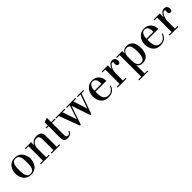

<svg xmlns="http://www.w3.org/2000/svg" viewBox="400 -2283 4162 4162"><g transform="rotate(-45 2481.5 -201.5)"><path d="M66 -328Q79 -373 103 -410Q129 -452 176 -476Q222 -502 287 -502Q352 -502 398 -476Q445 -452 471 -410Q495 -373 508 -328Q520 -286 520 -245Q520 -204 508 -162Q495 -117 471 -80Q445 -38 398 -14Q352 12 287 12Q222 12 176 -14Q129 -38 103 -80Q79 -117 66 -162Q54 -204 54 -245Q54 -286 66 -328ZM168 -245V-190Q168 -188 169.5 -169.5Q171 -151 172 -139Q177 -103 184 -88Q189 -74 204 -50Q217 -30 238 -22Q259 -13 287 -13Q315 -13 336 -22Q357 -30 370 -50Q385 -74 390 -88Q397 -103 402 -139Q403 -151 404.5 -169.5Q406 -188 406 -190V-245V-300Q406 -302 404.5 -320.5Q403 -339 402 -351Q397 -387 390 -402Q385 -416 370 -440Q357 -460 336 -468Q315 -477 287 -477Q259 -477 238 -468Q217 -460 204 -440Q189 -416 184 -402Q177 -387 172 -351Q171 -339 169.5 -320.5Q168 -302 168 -300Z M591 -25H677V-465H591V-490H779V-396H781Q829 -502 954 -502Q1030 -502 1065 -468Q1101 -435 1101 -361V-25H1180V0H920V-25H999V-356Q999 -408 982 -436Q967 -466 919 -466Q854 -466 816 -413Q779 -361 779 -285V-25H858V0H591Z M1223 -465V-490H1292V-586L1394 -623V-490H1505V-465H1394V-111Q1394 -65 1406 -44Q1417 -24 1447 -24Q1473 -24 1488 -39Q1503 -55 1517 -84L1540 -74L1531 -56Q1496 12 1405 12Q1335 12 1314 -20Q1292 -51 1292 -111V-465Z M1528 -465V-490H1802V-465H1718L1829 -140H1831L1938 -465H1854V-490H2136V-465H2052L2154 -146H2156L2269 -465H2185V-490H2379V-465H2301L2130 8H2104L1957 -424H1955L1809 6H1782L1606 -465Z M2872 -276H2538V-268Q2538 -222 2541 -188Q2544 -155 2553 -120Q2562 -86 2578 -66Q2594 -45 2621 -32Q2647 -19 2686 -19Q2802 -19 2849 -147L2871 -139Q2839 -54 2788 -22Q2736 12 2650 12Q2541 12 2483 -61Q2424 -135 2424 -245Q2424 -352 2488 -426Q2552 -502 2657 -502Q2753 -502 2812 -440Q2872 -377 2872 -276ZM2538 -307H2752Q2752 -341 2751 -353Q2749 -375 2744 -397Q2738 -421 2728 -438Q2716 -455 2696 -466Q2674 -477 2646 -477Q2616 -477 2594 -460Q2570 -442 2560 -414Q2547 -385 2543 -360Q2538 -330 2538 -307Z M3029 -25V-465H2943V-490H3131V-375H3133Q3152 -427 3186 -465Q3222 -502 3273 -502Q3317 -502 3340 -476Q3364 -450 3364 -406Q3364 -339 3312 -339Q3292 -339 3276 -353Q3262 -367 3262 -390L3264 -416Q3267 -436 3267 -441Q3267 -452 3260 -459Q3253 -466 3242 -466Q3203 -466 3167 -395Q3131 -324 3131 -244V-25H3214V0H2943V-25Z M3382 220V195H3471V-465H3387V-490H3573V-417H3575Q3615 -502 3720 -502Q3804 -502 3857 -439Q3909 -377 3909 -245Q3909 -130 3860 -59Q3812 13 3704 12Q3606 12 3575 -57H3573V195H3659V220ZM3570 -292V-210Q3570 -19 3688 -19Q3801 -19 3801 -245Q3801 -355 3777 -412Q3753 -471 3688 -471Q3673 -471 3650 -464Q3632 -455 3612 -438Q3592 -416 3582 -382Q3570 -343 3570 -292Z M4465 -276H4131V-268Q4131 -222 4134 -188Q4137 -155 4146 -120Q4155 -86 4171 -66Q4187 -45 4214 -32Q4240 -19 4279 -19Q4395 -19 4442 -147L4464 -139Q4432 -54 4381 -22Q4329 12 4243 12Q4134 12 4076 -61Q4017 -135 4017 -245Q4017 -352 4081 -426Q4145 -502 4250 -502Q4346 -502 4405 -440Q4465 -377 4465 -276ZM4131 -307H4345Q4345 -341 4344 -353Q4342 -375 4337 -397Q4331 -421 4321 -438Q4309 -455 4289 -466Q4267 -477 4239 -477Q4209 -477 4187 -460Q4163 -442 4153 -414Q4140 -385 4136 -360Q4131 -330 4131 -307Z M4622 -25V-465H4536V-490H4724V-375H4726Q4745 -427 4779 -465Q4815 -502 4866 -502Q4910 -502 4933 -476Q4957 -450 4957 -406Q4957 -339 4905 -339Q4885 -339 4869 -353Q4855 -367 4855 -390L4857 -416Q4860 -436 4860 -441Q4860 -452 4853 -459Q4846 -466 4835 -466Q4796 -466 4760 -395Q4724 -324 4724 -244V-25H4807V0H4536V-25Z"/></g></svg>

Font: Bailleul Roman
Style: Roman
Weight: 400
Version: Version 1